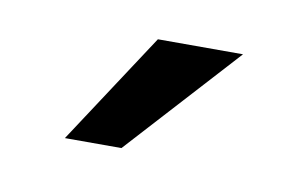

<svg xmlns="http://www.w3.org/2000/svg" viewBox="-33 -799 380 243"><g transform="rotate(10 156.5 -678.0)"><path d="M154.3 -750H263.7L132.8 -606.4H60.1Z"/></g></svg>

Font: Roboto Condensed
Style: Regular
Weight: 400
Designer: Google
Version: Version 2.001047; 2015